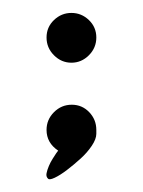

<svg xmlns="http://www.w3.org/2000/svg" viewBox="-20 -453 221 297"><path d="M117.5 -367.5Q106 -356 90.5 -356Q75 -356 63.5 -367.5Q52 -379 52 -395Q52 -411 63.5 -422Q75 -433 90.5 -433Q106 -433 117.5 -422Q129 -411 129 -395Q129 -379 117.5 -367.5ZM129 -252Q129 -249 129 -245V-246Q129 -238 122 -227.5Q115 -217 104.5 -207.5Q94 -198 83.5 -190Q73 -182 64.5 -178Q56 -174 54 -177Q51 -180 52 -185Q53 -190 55.5 -196Q58 -202 61.5 -207.5Q65 -213 67 -216L70 -220Q52 -232 52 -252Q52 -268 63.5 -279.5Q75 -291 91 -291Q107 -291 118 -279.5Q129 -268 129 -252Z"/></svg>

Font: Soda Fountain
Style: ThinOblique
Weight: 400
Version: Version 1.0